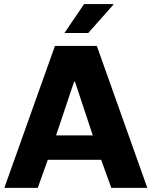

<svg xmlns="http://www.w3.org/2000/svg" viewBox="-20 -908 733 928"><path d="M1 0 245.5 -686H448L692 0H518L469 -135.5H211L162.5 0ZM251 -253.5H428.5L342.5 -513H338ZM291.5 -748.5 386.5 -888.5H527L528 -885.5L406.5 -748.5Z"/></svg>

Font: Chivo Medium
Style: Regular
Weight: 500
Designer: Hector Gatti
Foundry: Omnibus-Type
Version: Version 2.002